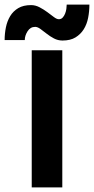

<svg xmlns="http://www.w3.org/2000/svg" viewBox="-72 -809 406 829"><path d="M65 0V-592H197V0ZM198 -634Q178 -634 161 -643Q144 -652 129.5 -663.5Q115 -675 102.5 -684Q90 -693 80 -693Q59 -693 47 -674Q35 -655 35 -636H-52Q-52 -664 -46.5 -691Q-41 -718 -28 -739.5Q-15 -761 7 -774Q29 -787 62 -787Q81 -787 99 -777.5Q117 -768 132.5 -756.5Q148 -745 160.5 -735.5Q173 -726 182 -726Q192 -726 198.5 -733Q205 -740 209 -750Q213 -760 214.5 -770.5Q216 -781 216 -789H314Q314 -760 308.5 -732Q303 -704 289.5 -682.5Q276 -661 254 -647.5Q232 -634 198 -634Z"/></svg>

Font: PostBus
Style: Regular
Weight: 400
Designer: Peter Wiegel
Version: Version 1.001